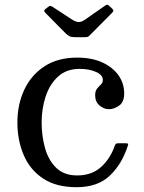

<svg xmlns="http://www.w3.org/2000/svg" viewBox="-20 -770 598 800"><path d="M52.5 -260C52.5 -210 61.2 -164.6 78.8 -123.8C96.2 -82.9 123.2 -50.4 159.5 -26.2C195.8 -2.1 242.5 10 299.5 10C358.2 10 404.4 -6.2 438.2 -38.8C472.1 -71.2 497 -113 513 -164C514.3 -167.7 514.4 -170.1 513.2 -171.2C512.1 -172.4 508.8 -173 503.5 -173H472.5C467.8 -173 464.7 -172.2 463 -170.8C461.3 -169.2 459.8 -166.8 458.5 -163.5C445.5 -126.2 426 -96.1 400 -73.2C374 -50.4 341.2 -39 301.5 -39C265.2 -39 236.2 -49.5 214.5 -70.5C192.8 -91.5 177.2 -118.8 167.8 -152.5C158.2 -186.2 153.5 -222 153.5 -260C153.5 -298 159.1 -334 170.2 -368C181.4 -402 198.7 -429.7 222 -451C245.3 -472.3 275.2 -483 311.5 -483C338.5 -483 361.4 -478.8 380.2 -470.2C399.1 -461.8 408.5 -450.7 408.5 -437C408.5 -429.3 405.8 -423 400.5 -418C395.2 -413 389.8 -407.2 384.5 -400.8C379.2 -394.2 376.5 -385 376.5 -373C376.5 -354.7 382.7 -340.4 395 -330.2C407.3 -320.1 420.2 -315 433.5 -315C448.2 -315 462.5 -320 476.5 -330C490.5 -340 497.5 -357 497.5 -381C497.5 -408.3 489.7 -433.2 474 -455.8C458.3 -478.2 435.8 -496.2 406.5 -509.8C377.2 -523.2 342.2 -530 301.5 -530C247.8 -530 202.5 -517.9 165.5 -493.8C128.5 -469.6 100.4 -437.1 81.2 -396.2C62.1 -355.4 52.5 -310 52.5 -260ZM254 -630.5C258.7 -625.8 263.8 -622.1 269.2 -619.2C274.8 -616.4 282.7 -615 293 -615H333C341 -615 346.2 -616.1 348.8 -618.2C351.2 -620.4 354.3 -623.3 358 -627L446.5 -716C451.2 -720.7 453.1 -724.3 452.2 -727C451.4 -729.7 448.7 -733.2 444 -737.5L439 -741.5C434.7 -746.2 431.2 -749 428.8 -750C426.2 -751 422.3 -749.7 417 -746L334 -688C324.3 -681.3 315.6 -678.1 307.8 -678.2C299.9 -678.4 291 -681.7 281 -688L203 -739C197.3 -742.7 193.2 -744.8 190.8 -745.5C188.2 -746.2 184.3 -744.3 179 -740L170 -733C165.3 -729.3 163.4 -726.2 164.2 -723.8C165.1 -721.2 167.7 -717.8 172 -713.5Z"/></svg>

Font: Besley*
Style: Regular
Weight: 400
Designer: Owen Earl
Foundry: indestructible type*
Version: Version 3.000; ttfautohint (v1.8.3)